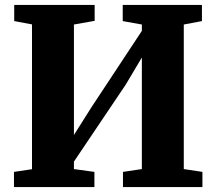

<svg xmlns="http://www.w3.org/2000/svg" viewBox="-20 -763 883 783"><path d="M37 0V-62L110.5 -73V-663.5L38 -677V-743H366V-678L281.5 -663V-212.5L353.5 -326.5L558.5 -637V-663L480.5 -677V-743H803.5V-677L729.5 -663V-73.5L805.5 -62V0H481.5V-62L558.5 -73.5V-528.5L492.5 -417.5L281.5 -104V-73.5L365 -62V0Z"/></svg>

Font: Merriweather 28pt Black
Style: Regular
Weight: 900
Version: Version 2.100